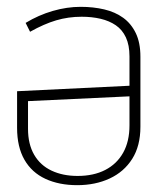

<svg xmlns="http://www.w3.org/2000/svg" viewBox="-20 -530 460 562"><path d="M359 -365V-279L30 -263V-156Q30 -100 51.5 -62.5Q73 -25 113 -6.5Q153 12 206 12Q259 12 301 -7.5Q343 -27 367 -65Q391 -103 391 -159V-364Q391 -405 377.5 -433Q364 -461 340.5 -478Q317 -495 285 -502.5Q253 -510 216 -510Q176 -510 134.5 -498Q93 -486 55 -463L68 -437Q109 -460 144.5 -470.5Q180 -481 219 -481Q249 -481 274.5 -475Q300 -469 319 -456Q338 -443 348.5 -420.5Q359 -398 359 -365ZM62 -153V-234L359 -248V-163Q359 -116 340.5 -83Q322 -50 288 -32.5Q254 -15 207 -15Q164 -15 131 -30.5Q98 -46 80 -77Q62 -108 62 -153Z"/></svg>

Font: Advent Pro ExtraLight
Style: Regular
Weight: 250
Version: Version 3.000